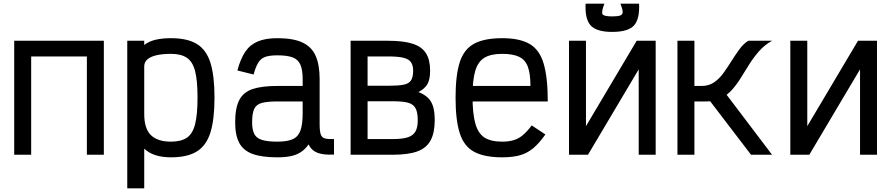

<svg xmlns="http://www.w3.org/2000/svg" viewBox="-20 -839 4840 1041"><path d="M57 0V-618H543V0H451V-533H149V0Z M670 182V-618H762V-595Q787 -615 823.5 -623.5Q860 -632 907 -632Q996 -632 1047.5 -600.5Q1099 -569 1121 -498.5Q1143 -428 1143 -310Q1143 -192 1121 -121Q1099 -50 1047.5 -18Q996 14 907 14Q860 14 823.5 2.5Q787 -9 762 -33V182ZM907 -71Q962 -71 993.5 -92.5Q1025 -114 1038 -166.5Q1051 -219 1051 -310Q1051 -401 1038 -452.5Q1025 -504 993.5 -525.5Q962 -547 907 -547Q861 -547 828.5 -539.5Q796 -532 779 -517Q762 -502 762 -479V-221Q762 -142 798 -106.5Q834 -71 907 -71Z M1484 14Q1399 14 1349 -4.5Q1299 -23 1277 -64.5Q1255 -106 1255 -176Q1255 -253 1277 -296Q1299 -339 1349 -356Q1399 -373 1484 -373H1621V-411Q1621 -459 1609 -487.5Q1597 -516 1567.5 -527.5Q1538 -539 1484 -539Q1442 -539 1418 -530.5Q1394 -522 1380 -499Q1366 -476 1355 -435L1267 -457Q1284 -520 1309.5 -558Q1335 -596 1377 -614Q1419 -632 1484 -632Q1570 -632 1620 -608.5Q1670 -585 1691.5 -536Q1713 -487 1713 -411V-166Q1713 -128 1719 -110.5Q1725 -93 1742 -88.5Q1759 -84 1791 -85V-1Q1734 2 1701.5 -10.5Q1669 -23 1653 -56Q1635 -30 1611.5 -14.5Q1588 1 1557 7.5Q1526 14 1484 14ZM1484 -71Q1538 -71 1567.5 -84.5Q1597 -98 1609 -131.5Q1621 -165 1621 -224V-289H1484Q1430 -289 1400 -281Q1370 -273 1358.5 -249Q1347 -225 1347 -176Q1347 -136 1358.5 -113Q1370 -90 1400 -80.5Q1430 -71 1484 -71Z M1881 0V-618H2084Q2167 -618 2217 -602Q2267 -586 2289.5 -550.5Q2312 -515 2312 -456Q2312 -408 2297.5 -383Q2283 -358 2249 -340Q2281 -327 2300 -309Q2319 -291 2328 -262Q2337 -233 2337 -187Q2337 -119 2314.5 -77.5Q2292 -36 2242.5 -18Q2193 0 2109 0ZM1973 -85H2109Q2162 -85 2191 -94.5Q2220 -104 2232.5 -126Q2245 -148 2245 -187Q2245 -231 2232.5 -253Q2220 -275 2191 -282.5Q2162 -290 2109 -290H1973ZM1973 -374H2084Q2138 -374 2167 -379.5Q2196 -385 2208 -402.5Q2220 -420 2220 -456Q2220 -485 2208 -502Q2196 -519 2167 -526Q2138 -533 2084 -533H1973Z M2703 14Q2607 14 2551.5 -15.5Q2496 -45 2473 -116Q2450 -187 2450 -309Q2450 -432 2473 -502.5Q2496 -573 2551.5 -602.5Q2607 -632 2703 -632Q2797 -632 2851 -601Q2905 -570 2927.5 -494.5Q2950 -419 2950 -289H2479V-373H2856Q2856 -439 2842 -477Q2828 -515 2794.5 -531Q2761 -547 2703 -547Q2641 -547 2606.5 -526Q2572 -505 2557 -455.5Q2542 -406 2542 -318Q2542 -224 2557 -170Q2572 -116 2606.5 -93.5Q2641 -71 2703 -71Q2738 -71 2765 -79Q2792 -87 2815 -106.5Q2838 -126 2863 -159L2937 -110Q2904 -63 2872 -36Q2840 -9 2800 2.5Q2760 14 2703 14Z M3065 0V-618H3157V0H3065L3432 -618H3535V0H3443V-618H3535L3168 0ZM3299 -666Q3215 -666 3183 -700.5Q3151 -735 3155 -819H3257Q3240 -775 3246.5 -762.5Q3253 -750 3299 -750Q3331 -750 3344 -755.5Q3357 -761 3356 -776Q3355 -791 3344 -819H3445Q3449 -735 3417 -700.5Q3385 -666 3299 -666Z M3675 -289V-373H3785Q3823 -373 3851.5 -392.5Q3880 -412 3902 -442.5Q3924 -473 3945 -506.5Q3966 -540 3988 -570.5Q4010 -601 4037 -618H4166Q4125 -595 4096 -562Q4067 -529 4043.5 -492Q4020 -455 3998 -419Q3976 -383 3950 -353.5Q3924 -324 3890.5 -306.5Q3857 -289 3811 -289ZM3653 0V-618H3745V0ZM4052 0 3793 -339 3891 -363 4166 0Z M4265 0V-618H4357V0H4265L4632 -618H4735V0H4643V-618H4735L4368 0Z"/></svg>

Font: Victor Mono SemiBold
Style: Regular
Weight: 600
Monospace: yes
Designer: Rune Bjørnerås
Version: Version 1.561;gftools[0.9.30]